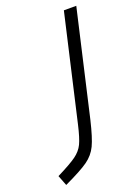

<svg xmlns="http://www.w3.org/2000/svg" viewBox="-234 -561 618 858"><g transform="rotate(-20 75.5 -131.5)"><path d="M-92 188Q-26 155 1.5 135Q29 115 42 88Q55 61 69 0L184 -500H243L128 0Q109 80 92 115.5Q75 151 41.5 175Q8 199 -73 237Z"/></g></svg>

Font: Cairo Light
Style: Italic
Weight: 300
Italic angle: -13°
Designer: Mohamed Gaber, Accademia di Belle Arti di Urbino and others
Foundry: Kief Type Foundry, Accademia di Belle Arti di Urbino and others
Version: Version 3.011